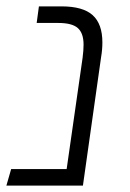

<svg xmlns="http://www.w3.org/2000/svg" viewBox="-22 -582 407 602"><path d="M299 -449Q299 -426 295 -403L238 0H-2L13 -52H187L237 -401Q240 -424 240 -442Q240 -478 222 -494Q204 -510 161 -510H93L100 -562H171Q238 -562 268.5 -534.5Q299 -507 299 -449Z"/></svg>

Font: FiraGO Light
Style: Italic
Weight: 300
Italic angle: -8°
Designer: bBox Type GmbH
Foundry: bBox Type GmbH
Version: Version 1.001